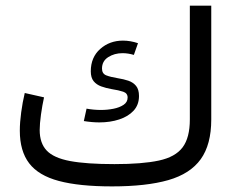

<svg xmlns="http://www.w3.org/2000/svg" viewBox="-20 -665 852 685"><path d="M334.5 -228.3Q373.2 -228.3 405.4 -238.9Q437.5 -249.4 456.7 -270.2Q475.9 -291.1 475.9 -322.5Q475.9 -345.9 465.5 -358.5Q455.1 -371.2 438 -377Q420.8 -382.8 400.6 -385.9Q374.4 -390.2 359.2 -396.1Q343.9 -402.1 343.9 -420.4Q343.9 -446.9 366 -461.1Q388.1 -475.3 417.2 -475.3Q436.9 -475.3 457.6 -469.1L472.3 -510.9Q445.1 -520.1 418.6 -520.1Q371 -520.1 337.4 -490.3Q303.9 -460.5 303.9 -410.6Q303.9 -388 314 -375.4Q324.2 -362.9 341 -356.8Q357.9 -350.7 378.1 -347.1Q403.6 -343.2 419.5 -337.8Q435.3 -332.5 435.3 -317Q435.3 -300.6 420.9 -291Q406.5 -281.3 384.7 -277Q362.8 -272.7 340.1 -272.7Q327.4 -272.7 314.2 -273.9Q300.9 -275.1 288.8 -277.4L279.1 -233.1Q308.6 -228.3 334.5 -228.3ZM388.4 -79.5Q288.1 -79.5 229.8 -90.5Q171.5 -101.5 146.6 -127.9Q121.6 -154.3 121.6 -201.2Q121.6 -222.8 126.2 -256.5Q130.9 -290.1 137.1 -317.7L68.3 -333.2Q60.4 -300.3 55.6 -264.3Q50.7 -228.3 50.7 -199Q50.7 -126.1 84.1 -82.4Q117.5 -38.7 190 -19.4Q262.6 0 379.7 0Q502.1 0 580.4 -22.4Q658.7 -44.9 696.2 -97.1Q733.7 -149.3 733.7 -238.6V-644.7H657.3V-238.6Q657.3 -173.8 631.5 -139.3Q605.6 -104.8 546.8 -92.2Q488 -79.5 388.4 -79.5Z"/></svg>

Font: Estedad-FD VF
Style: Regular
Weight: 100
Designer: Amin Abedi
Version: Version 7.3